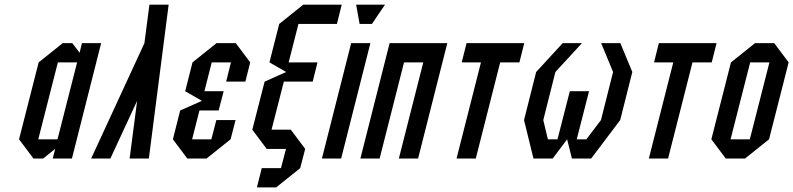

<svg xmlns="http://www.w3.org/2000/svg" viewBox="-20 -687 3438 832"><path d="M219.2 -41.7 166.7 0H125L62.5 -83.3L147.5 -416.7L251.7 -500H293.3L325 -458.3L335 -500H418.3L291.7 0H208.3ZM314.2 -416.7H230.8L145.8 -83.3H229.2Z M625 0H541.7L574.2 -250L458.3 0H375L605.8 -500L627.5 -666.7H710.8Z M979.2 -83.3 875 0H791.7L729.2 -83.3L760.8 -208.3L855 -250L782.5 -291.7L814.2 -416.7L918.3 -500H1001.7L1064.2 -416.7L1043.3 -333.3H960L980.8 -416.7H897.5L865.8 -291.7H949.2L927.5 -208.3H844.2L812.5 -83.3H895.8L917.5 -166.7H1000.8Z M1073.3 -125 1126.7 -333.3 1220 -375 1147.5 -416.7 1190 -583.3 1294.2 -666.7H1460.8L1440 -583.3H1273.3L1230.8 -416.7H1355.8L1335 -333.3H1210L1156.7 -125H1240L1302.5 -41.7L1280.8 41.7L1176.7 125H1093.3L1114.2 41.7H1197.5L1219.2 -41.7H1135.8Z M1458.3 0H1375L1501.7 -500H1585ZM1538.3 -583.3 1523.3 -666.7H1648.3L1591.7 -583.3Z M1625 0H1541.7L1668.3 -500H1918.3L1791.7 0H1708.3L1814.2 -416.7H1730.8Z M2041.7 0H1958.3L2064.2 -416.7H1980.8L2001.7 -500H2251.7L2230.8 -416.7H2147.5Z M2303.3 -375 2418.3 -500H2501.7L2386.7 -375L2334.2 -166.7L2354.2 -83.3H2395.8L2449.2 -291.7H2532.5L2479.2 -83.3H2520.8L2584.2 -166.7L2636.7 -375L2585 -500H2668.3L2720 -375L2667.5 -166.7L2541.7 0H2458.3L2437.5 -83.3L2375 0H2291.7L2250.8 -166.7Z M2875 0H2791.7L2897.5 -416.7H2814.2L2835 -500H3085L3064.2 -416.7H2980.8Z M3125 0 3062.5 -83.3 3147.5 -416.7 3251.7 -500H3335L3397.5 -416.7L3312.5 -83.3L3208.3 0ZM3145.8 -83.3H3229.2L3314.2 -416.7H3230.8Z"/></svg>

Font: Yulong
Style: Italic
Weight: 400
Italic angle: -14.25°
Designer: GGBotNet
Foundry: f0n7.com
Version: 1.00